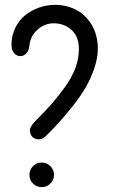

<svg xmlns="http://www.w3.org/2000/svg" viewBox="-20 -763 537 783"><path d="M114.5 -14.4Q100.1 -28.8 100.1 -49.8Q100.1 -70.8 114.5 -85.4Q128.9 -100.1 149.9 -100.1Q170.9 -100.1 185.5 -85.4Q200.2 -70.8 200.2 -49.8Q200.2 -28.8 185.5 -14.4Q170.9 0 149.9 0Q128.9 0 114.5 -14.4ZM301.8 -563Q301.8 -614.3 271.5 -641.1Q241.2 -668 199.2 -668Q161.6 -668 132.6 -641.8Q103.5 -615.7 100.1 -577.1Q98.1 -557.1 87.6 -545.7Q77.1 -534.2 63 -534.2Q48.3 -534.2 37.6 -546.1Q26.9 -558.1 26.9 -580.1Q26.9 -618.2 42.5 -649.9Q58.1 -681.6 83.7 -701.7Q109.4 -721.7 140.6 -732.4Q171.9 -743.2 204.1 -743.2Q250.5 -743.2 289.6 -723.4Q328.6 -703.6 353.8 -661.9Q378.9 -620.1 378.9 -564Q378.9 -526.4 364.5 -484.4Q350.1 -442.4 329.8 -407.2Q309.6 -372.1 278.1 -332.3Q246.6 -292.5 222.7 -266.1Q198.7 -239.7 167 -208Q152.3 -194.8 138.2 -194.8Q121.6 -194.8 111.8 -205.1Q102.1 -215.3 102.1 -231.9Q102.1 -247.1 124 -269Q163.6 -309.1 189 -337.6Q214.4 -366.2 243.4 -406Q272.5 -445.8 287.1 -485.1Q301.8 -524.4 301.8 -563Z"/></svg>

Font: BPreplay
Style: Regular
Weight: 400
Designer: Magenta/George Triantafyllakos
Foundry: Magenta/George Triantafyllakos
Version: Version 1.00